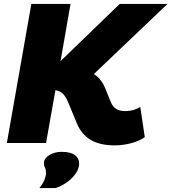

<svg xmlns="http://www.w3.org/2000/svg" viewBox="-20 -730 875 980"><path d="M15 0 140 -710H340L289 -418L591 -710H835L459 -352Q480 -339 494.5 -319.5Q509 -300 518 -277L545 -210Q555 -186 572.5 -174.5Q590 -163 619 -163Q663 -163 696 -184L719 -30Q691 -10 649 1Q607 12 566 12Q490 12 443 -16Q396 -44 373 -99L327 -210Q315 -238 301 -251.5Q287 -265 263 -270L215 0ZM181 230Q201 205 208 185Q215 165 215 152Q215 137 209.5 126Q204 115 204 102Q204 79 231 62Q258 45 295 45Q340 45 362 61.5Q384 78 384 104Q384 131 366 156.5Q348 182 320 201.5Q292 221 263 230Z"/></svg>

Font: Livvic Black
Style: Italic
Weight: 900
Italic angle: -10°
Designer: Jacques Le Bailly, Baron von Fonthausen
Version: Version 1.001; ttfautohint (v1.8.2)